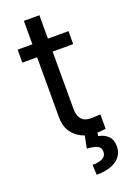

<svg xmlns="http://www.w3.org/2000/svg" viewBox="-163 -715 667 980"><g transform="rotate(-20 170.0 -224.5)"><path d="M299 -459.9H22.8V-530.4H299ZM187.2 -657.5V-152.6Q187.2 -120.5 196.8 -103.1Q206.5 -85.6 221.3 -79.4Q236.2 -73.2 256.9 -73.2Q269.3 -73.2 306.6 -75.3V2.8Q280.4 6.9 247.9 6.9Q211 6.9 178 -8.6Q145 -24.2 124 -55.2Q102.9 -86.3 102.9 -130.5V-657.5ZM263.1 -2.8 257.6 24.9Q288.7 29.7 309.4 49.6Q330.1 69.4 330.1 106.4Q330.1 136.7 313.5 159.5Q297 182.3 263.8 195.1Q230.7 207.9 183.7 207.9L180.9 153.3Q215.5 153.3 235.8 142.6Q256.2 131.9 256.2 109.1Q256.2 93.6 248.6 84.8Q241 76 225.1 71.5Q209.3 67 181.6 64.9L195.4 -2.8Z"/></g></svg>

Font: Pretendard Variable
Style: Regular
Weight: 400
Designer: Base glyphs from Inter by Rasmus Andersson; Hangul glyphs from Noto Sans CJK(Source Han Sans) by Jang Soo-young and Kang
Foundry: Kil Hyung-jin
Version: Version 1.100;FEAKit 1.0